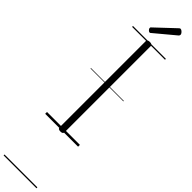

<svg xmlns="http://www.w3.org/2000/svg" viewBox="-567 -1127 1498 1498"><g transform="rotate(45 181.5 -378.5)"><path d="M182 14Q167 14 160.5 9Q154 4 154 -5V-955Q154 -965 161 -969.5Q168 -974 181 -974Q195 -974 202 -969.5Q209 -965 209 -955V-5Q209 4 202.5 9Q196 14 182 14ZM128 -1024Q120 -1024 111.5 -1033Q103 -1042 103 -1049Q103 -1052 103.5 -1055Q104 -1058 108 -1061L263 -1207Q268 -1211 270.5 -1213.5Q273 -1216 278 -1216Q285 -1216 292.5 -1210.5Q300 -1205 305.5 -1197.5Q311 -1190 311 -1183Q311 -1179 310 -1176Q309 -1173 304 -1168L141 -1032Q137 -1028 134 -1026Q131 -1024 128 -1024ZM0 449H363V459H0ZM0 -20H363V0H0ZM0 -505H363V-500H0ZM0 -969H363V-959H0Z"/></g></svg>

Font: Playwrite IT Trad Guides
Style: Regular
Weight: 400
Designer: Veronika Burian, José Scaglione
Foundry: TypeTogether
Version: Version 1.003